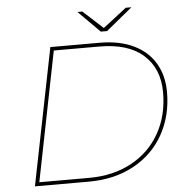

<svg xmlns="http://www.w3.org/2000/svg" viewBox="-58 -922 942 978"><g transform="rotate(-5 413.0 -433.0)"><path d="M221 -700H472Q575 -700 647 -665Q719 -630 756 -567Q793 -504 793 -420Q793 -299 739.5 -203.5Q686 -108 587 -54Q488 0 357 0H81ZM359 -19Q483 -19 577 -70Q671 -121 722 -212Q773 -303 773 -420Q773 -541 695.5 -611Q618 -681 470 -681H237L105 -19ZM650 -866 516 -756H484L374 -866H399L501 -773L621 -866Z"/></g></svg>

Font: Montserrat Alternates Thin
Style: Italic
Weight: 250
Italic angle: -11.3°
Designer: Julieta Ulanovsky
Foundry: Julieta Ulanovsky
Version: Version 7.200